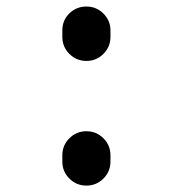

<svg xmlns="http://www.w3.org/2000/svg" viewBox="-20 -580 540 600"><path d="M174.8 -464.8V-485.4Q174.8 -516.6 196.8 -538.1Q218.8 -559.6 250 -559.6Q281.2 -559.6 303.2 -537.6Q325.2 -515.6 325.2 -485.4V-464.8Q325.2 -433.6 303.2 -411.6Q281.2 -389.6 250 -389.6Q218.8 -389.6 196.8 -411.6Q174.8 -433.6 174.8 -464.8ZM174.8 -75.2V-94.7Q174.8 -126 196.8 -147.9Q218.8 -169.9 250 -169.9Q281.2 -169.9 303.2 -147.9Q325.2 -126 325.2 -94.7V-75.2Q325.2 -43.9 303.2 -22Q281.2 0 250 0Q218.8 0 196.8 -22Q174.8 -43.9 174.8 -75.2Z"/></svg>

Font: Rounded-X Mgen+ 2m medium
Style: Regular
Weight: 500
Designer: [Source Han Sans]
Ryoko NISHIZUKA  (kana & ideographs); Paul D. Hunt (Latin, Greek & Cyrillic); Wenlong ZHANG  (bopomofo
Version: Version 1.059.20150602